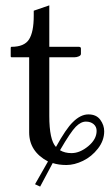

<svg xmlns="http://www.w3.org/2000/svg" viewBox="-20 -604 414 717"><path d="M263.2 -130.9Q243.7 -111.3 204.1 -43Q221.7 -32.2 247.1 -32.2Q278.3 -32.2 309.6 -58.1Q340.8 -84 340.8 -115.2Q340.8 -130.9 329.6 -140.4Q318.4 -149.9 300.8 -149.9Q282.2 -149.9 263.2 -130.9ZM164.1 -390.1V-170.9Q164.1 -81.5 189 -55.2Q226.6 -123.5 252 -147.9Q280.8 -176.8 310.1 -176.8Q339.8 -176.8 354.5 -156.7Q369.1 -136.7 369.1 -113.8Q369.1 -79.1 345.7 -49.1Q322.3 -19 290 -3.4Q257.8 12.2 228 12.2Q199.2 12.2 176.8 4.9L129.9 92.8L110.8 84L159.2 -1Q88.9 -38.1 88.9 -109.9V-390.1H23.9Q20 -390.1 20 -394V-424.8Q20 -429.2 22.9 -429.2Q70.8 -429.2 88.4 -456.8Q106 -484.4 106 -544.9V-564L164.1 -584V-429.2H273.9Q282.2 -429.2 282.2 -422.9V-402.8Q282.2 -397 274.4 -393.6Q266.6 -390.1 257.8 -390.1Z"/></svg>

Font: Linux Biolinum G
Style: Regular
Weight: 400
Designer: Philipp H. Poll
Foundry: Philipp H. Poll
Version: Version 1.1.0 ; ttfautohint (v1.6)